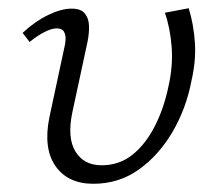

<svg xmlns="http://www.w3.org/2000/svg" viewBox="-20 -439 534 467"><path d="M207 8Q145 8 115 -35Q85 -78 100 -153L136 -321Q139 -332 139.5 -343Q140 -354 135.5 -362Q131 -370 118 -370Q106 -370 89 -361.5Q72 -353 52 -337L35 -359Q65 -387 97 -402.5Q129 -418 154 -418Q177 -418 186.5 -406Q196 -394 196.5 -376Q197 -358 193 -338L156 -166Q143 -104 163.5 -70.5Q184 -37 227 -37Q270 -37 302 -62.5Q334 -88 356.5 -132Q379 -176 390 -230Q401 -279 397.5 -325Q394 -371 381 -408L439 -419Q451 -380 454 -336Q457 -292 446 -244Q433 -175 399.5 -118Q366 -61 317.5 -26.5Q269 8 207 8Z"/></svg>

Font: Ysabeau Infant Light
Style: Italic
Weight: 300
Italic angle: -12°
Designer: Christian Thalmann (Catharsis Fonts)
Version: Version 2.001;gftools[0.9.30]; featfreeze: ss01,ss02,lnum